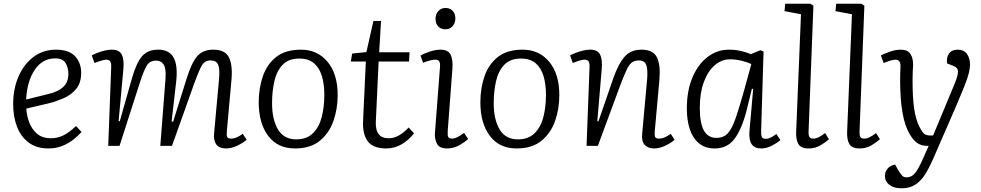

<svg xmlns="http://www.w3.org/2000/svg" viewBox="-20 -787 5295 1036"><path d="M282 -519Q352 -519 385 -483.5Q418 -448 418 -394Q418 -339 390.5 -306.5Q363 -274 323.5 -257Q284 -240 245 -230L122 -201Q124 -163 138 -126Q152 -89 180.5 -65Q209 -41 254 -41Q289 -41 320 -55.5Q351 -70 390 -107L420 -75Q403 -56 378 -35.5Q353 -15 318.5 -0.5Q284 14 241 14Q177 14 134.5 -18Q92 -50 71.5 -104Q51 -158 51 -225Q51 -308 80 -374.5Q109 -441 161 -480Q213 -519 282 -519ZM349 -390Q349 -421 334 -446.5Q319 -472 278 -472Q209 -472 167.5 -410.5Q126 -349 121 -250L242 -280Q293 -292 321 -317.5Q349 -343 349 -390Z M873 -362Q877 -416 863.5 -438Q850 -460 822 -460Q788 -460 771.5 -432.5Q755 -405 733 -336L625 0H564L580 -424Q581 -444 575.5 -454.5Q570 -465 553 -465Q537 -465 490 -447L475 -488Q486 -494 504.5 -501.5Q523 -509 544.5 -514Q566 -519 583 -519Q623 -519 636.5 -493.5Q650 -468 646 -417L620 -134L626 -132L693 -368Q716 -448 746.5 -483.5Q777 -519 834 -519Q892 -519 916 -477.5Q940 -436 931 -350L906 -132L914 -130L987 -363Q1013 -447 1043.5 -483Q1074 -519 1131 -519Q1195 -519 1215.5 -477Q1236 -435 1229 -357L1204 -79Q1202 -57 1206 -48Q1210 -39 1228 -39Q1255 -39 1290 -65L1311 -33Q1293 -17 1261.5 -1.5Q1230 14 1201 14Q1163 14 1147.5 -7Q1132 -28 1135 -65L1162 -362Q1167 -417 1156.5 -439Q1146 -461 1117 -461Q1098 -461 1085 -452Q1072 -443 1059.5 -415.5Q1047 -388 1027 -334L908 0H845Z M1572 14Q1478 14 1427 -54Q1376 -122 1376 -235Q1376 -311 1398.5 -376Q1421 -441 1471 -480Q1521 -519 1604 -519Q1693 -519 1747.5 -453.5Q1802 -388 1802 -274Q1802 -198 1778.5 -132.5Q1755 -67 1704.5 -26.5Q1654 14 1572 14ZM1578 -35Q1636 -35 1669.5 -69Q1703 -103 1716.5 -157.5Q1730 -212 1730 -275Q1730 -332 1717 -376Q1704 -420 1674.5 -445.5Q1645 -471 1595 -471Q1537 -471 1505 -437.5Q1473 -404 1460.5 -349Q1448 -294 1448 -230Q1448 -142 1480 -88.5Q1512 -35 1578 -35Z M1880 -498 1957 -506 1995 -674H2036L2026 -505H2190L2187 -455H2023L2008 -133Q2003 -41 2077 -41Q2107 -41 2134 -57Q2161 -73 2185 -99L2214 -68Q2188 -33 2149 -9.5Q2110 14 2064 14Q1993 14 1964.5 -24.5Q1936 -63 1939 -133L1954 -455H1873Z M2330 -685Q2330 -710 2345 -727Q2360 -744 2384 -744Q2408 -744 2422.5 -728.5Q2437 -713 2437 -687Q2437 -663 2422.5 -646Q2408 -629 2383 -629Q2359 -629 2344.5 -644.5Q2330 -660 2330 -685ZM2354 -423Q2356 -445 2350.5 -455Q2345 -465 2329 -465Q2303 -465 2263 -448L2249 -487Q2267 -498 2298.5 -508.5Q2330 -519 2357 -519Q2398 -519 2411.5 -492Q2425 -465 2421 -415L2396 -83Q2394 -58 2398.5 -48.5Q2403 -39 2419 -39Q2444 -39 2484 -70L2506 -37Q2488 -20 2458 -3Q2428 14 2392 14Q2350 14 2337 -13Q2324 -40 2327 -72Z M2768 14Q2674 14 2623 -54Q2572 -122 2572 -235Q2572 -311 2594.5 -376Q2617 -441 2667 -480Q2717 -519 2800 -519Q2889 -519 2943.5 -453.5Q2998 -388 2998 -274Q2998 -198 2974.5 -132.5Q2951 -67 2900.5 -26.5Q2850 14 2768 14ZM2774 -35Q2832 -35 2865.5 -69Q2899 -103 2912.5 -157.5Q2926 -212 2926 -275Q2926 -332 2913 -376Q2900 -420 2870.5 -445.5Q2841 -471 2791 -471Q2733 -471 2701 -437.5Q2669 -404 2656.5 -349Q2644 -294 2644 -230Q2644 -142 2676 -88.5Q2708 -35 2774 -35Z M3620 -33Q3603 -17 3571 -1.5Q3539 14 3510 14Q3476 14 3458.5 -5.5Q3441 -25 3445 -65L3472 -362Q3476 -417 3466 -439Q3456 -461 3428 -461Q3404 -461 3389 -449.5Q3374 -438 3361 -410Q3348 -382 3329 -333L3206 0H3145L3161 -424Q3162 -445 3156.5 -455Q3151 -465 3134 -465Q3124 -465 3108.5 -460.5Q3093 -456 3071 -447L3056 -488Q3067 -494 3085.5 -501.5Q3104 -509 3125.5 -514Q3147 -519 3164 -519Q3204 -519 3217.5 -493.5Q3231 -468 3227 -417L3203 -133L3209 -132L3289 -364Q3318 -446 3351.5 -482.5Q3385 -519 3441 -519Q3505 -519 3525 -477Q3545 -435 3538 -356L3513 -79Q3511 -57 3515 -48Q3519 -39 3537 -39Q3564 -39 3599 -65Z M4087 -82Q4086 -57 4091 -47.5Q4096 -38 4112 -38Q4125 -38 4139 -45Q4153 -52 4169 -64L4191 -31Q4172 -15 4144 -0.5Q4116 14 4087 14Q4016 14 4024 -79L4044 -307L4037 -308L4008 -189Q3982 -89 3943 -37.5Q3904 14 3837 14Q3784 14 3750.5 -14.5Q3717 -43 3701.5 -91.5Q3686 -140 3686 -201Q3686 -298 3716.5 -369.5Q3747 -441 3798.5 -480Q3850 -519 3913 -519Q3948 -519 3977.5 -512Q4007 -505 4032 -495L4083 -516L4100 -509ZM3845 -43Q3870 -43 3888.5 -53Q3907 -63 3922.5 -89Q3938 -115 3954 -163Q3970 -211 3992 -288L4034 -441Q4015 -451 3982.5 -459Q3950 -467 3920 -467Q3873 -467 3836 -434.5Q3799 -402 3777.5 -343.5Q3756 -285 3756 -206Q3756 -121 3778.5 -82Q3801 -43 3845 -43Z M4302 -710 4213 -727 4217 -767H4353L4369 -756L4343 -79Q4342 -57 4347.5 -48Q4353 -39 4369 -39Q4394 -39 4432 -69L4453 -36Q4436 -20 4407.5 -3Q4379 14 4343 14Q4301 14 4287.5 -10.5Q4274 -35 4276 -78Z M4577 -710 4488 -727 4492 -767H4628L4644 -756L4618 -79Q4617 -57 4622.5 -48Q4628 -39 4644 -39Q4669 -39 4707 -69L4728 -36Q4711 -20 4682.5 -3Q4654 14 4618 14Q4576 14 4562.5 -10.5Q4549 -35 4551 -78Z M5013 75Q4993 120 4971 155Q4949 190 4918.5 209.5Q4888 229 4843 229Q4803 229 4779 210.5Q4755 192 4755 162Q4755 140 4769 123Q4783 106 4810 101L4825 128Q4839 152 4848 161Q4857 170 4872 170Q4899 170 4918 146.5Q4937 123 4964 61L4991 0H4981Q4954 0 4932 -13.5Q4910 -27 4890 -61Q4862 -106 4849.5 -180.5Q4837 -255 4837 -350Q4837 -370 4837.5 -392Q4838 -414 4839 -430Q4839 -465 4813 -465Q4799 -465 4780.5 -459Q4762 -453 4748 -447L4733 -488Q4750 -497 4781 -508Q4812 -519 4840 -519Q4877 -519 4892 -496.5Q4907 -474 4907 -439Q4906 -420 4905 -401Q4904 -382 4904 -354Q4904 -261 4912.5 -202Q4921 -143 4940 -105Q4958 -70 4969.5 -63Q4981 -56 4999 -56H5015L5133 -340Q5148 -376 5149 -399Q5150 -422 5123 -432L5090 -445Q5086 -476 5100.5 -497.5Q5115 -519 5147 -519Q5181 -519 5197.5 -496Q5214 -473 5214 -439Q5214 -418 5207.5 -392Q5201 -366 5185.5 -326.5Q5170 -287 5144 -226Z"/></svg>

Font: Literata 12pt Light
Style: Italic
Weight: 300
Italic angle: -2°
Designer: Latin by Veronika Burian and Jose Scaglione. Greek by Irene Vlachou. Cyrillic by Vera Evstafieva
Foundry: TypeTogether
Version: Version 3.002